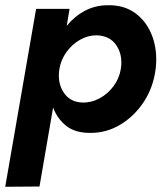

<svg xmlns="http://www.w3.org/2000/svg" viewBox="-28 -494 632 734"><path d="M123 219 -8 220 110 -460H238L227 -395Q256 -431 296 -452.5Q336 -474 385 -474Q448 -475 491.5 -442Q535 -409 555 -353Q575 -297 567 -230Q558 -160 522 -105Q486 -50 432 -17.5Q378 15 315 14Q259 14 225 -13Q191 -40 175 -83ZM434 -231Q442 -283 417 -320.5Q392 -358 340 -359Q308 -359 278 -342Q248 -325 226.5 -295.5Q205 -266 199 -230Q191 -178 215 -141Q239 -104 286 -102Q321 -101 352.5 -118Q384 -135 406 -164.5Q428 -194 434 -231Z"/></svg>

Font: Von Semi
Style: Italic
Weight: 600
Version: Version 4.000; ttfautohint (v1.8.4.7-5d5b)